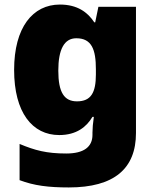

<svg xmlns="http://www.w3.org/2000/svg" viewBox="-20 -583 683 843"><path d="M243 -563C124 -563 42 -463 42 -276C42 -89 122 10 240 10C316 10 360 -26 386 -70H392C388 -43 386 -18 386 -1V9C386 62 348 91 271 91C184 91 133 77 66 49V208C129 232 193 240 282 240C482 240 577 157 577 1V-553H412L398 -485H394C365 -529 320 -563 243 -563ZM315 -415C383 -415 401 -365 401 -279V-256C401 -177 380 -138 318 -138C262 -138 236 -177 236 -273C236 -366 262 -415 315 -415Z"/></svg>

Font: Noto Sans Malayalam Black
Style: Regular
Weight: 900
Designer: Jelle Bosma - Monotype Design Team
Foundry: Monotype Imaging Inc.
Version: Version 2.104